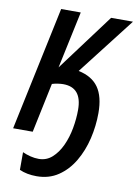

<svg xmlns="http://www.w3.org/2000/svg" viewBox="-102 -780 778 1090"><g transform="rotate(10 287.0 -234.5)"><path d="M187 245Q131 245 88 226V124Q110 134 134 140Q158 146 182 146Q226 146 258.5 117Q291 88 312.5 41.5Q334 -5 344 -60Q354 -115 354 -167Q354 -296 246 -296Q233 -296 215.5 -293.5Q198 -291 182 -286L122 0H9L160 -714H273L203 -385L448 -714H574L319 -385Q397 -369 434 -316.5Q471 -264 471 -169Q471 -94 453.5 -20.5Q436 53 400.5 113Q365 173 311.5 209Q258 245 187 245Z"/></g></svg>

Font: Noto Sans Condensed SemiBold
Style: Italic
Weight: 600
Width: 3
Italic angle: -12°
Designer: Monotype Design Team
Foundry: Monotype Imaging Inc.
Version: Version 2.013; ttfautohint (v1.8.4.7-5d5b)